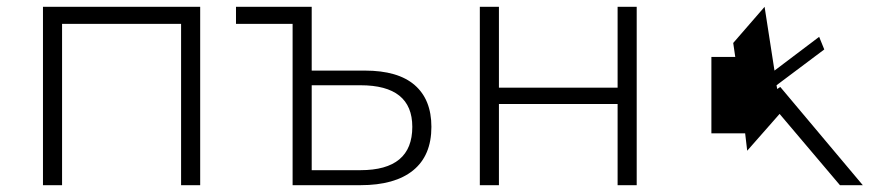

<svg xmlns="http://www.w3.org/2000/svg" viewBox="-20 -543 2564 563"><path d="M162 0H106V-523H567V0H511V-473H162Z M894 -44H1037Q1189 -44 1189 -171Q1189 -293 1037 -293H894ZM894 -336H1050Q1147 -336 1196 -293.5Q1245 -251 1245 -171Q1245 -87 1191.5 -43.5Q1138 0 1037 0H838V-473H672V-523H894Z M1387 0V-523H1443V-286H1791V-523H1847V0H1791V-238H1443V0Z M2259 -282 2268 -288 2510 0H2443L2266 -209L2171 -101L2165 -152H2066V-376H2136L2130 -417L2222 -523L2251 -336L2382 -435L2397 -398L2257 -293Z"/></svg>

Font: Montserrat-Alt1 Light
Style: Regular
Weight: 300
Designer: Differentunic
Foundry: Differentunic
Version: Version 7.222